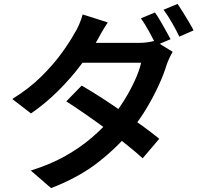

<svg xmlns="http://www.w3.org/2000/svg" viewBox="-20 -881 1040 985"><path d="M775 -817Q788 -799 802.5 -774Q817 -749 831 -724Q845 -699 855 -680L782 -649Q767 -679 745 -719Q723 -759 703 -787ZM891 -861Q904 -842 919.5 -817Q935 -792 949.5 -767.5Q964 -743 973 -725L900 -693Q885 -725 862.5 -764Q840 -803 819 -831ZM399 -442Q446 -415 500 -380Q554 -345 609 -307Q664 -269 713 -233.5Q762 -198 797 -169L712 -69Q679 -99 630.5 -138Q582 -177 527 -217.5Q472 -258 418 -295.5Q364 -333 320 -361ZM866 -615Q858 -602 849.5 -584Q841 -566 835 -549Q821 -502 795 -445Q769 -388 734 -329Q699 -270 654 -214Q585 -128 485 -49.5Q385 29 242 84L138 -6Q240 -38 316.5 -81.5Q393 -125 451 -175Q509 -225 552 -276Q587 -318 618 -368Q649 -418 672 -468.5Q695 -519 704 -559H357L399 -661H693Q715 -661 737 -664Q759 -667 774 -672ZM533 -766Q517 -742 501 -714.5Q485 -687 477 -671Q444 -613 393 -545.5Q342 -478 277.5 -414Q213 -350 139 -299L43 -373Q130 -427 192 -488.5Q254 -550 296 -608Q338 -666 362 -710Q373 -726 385.5 -754.5Q398 -783 404 -807Z"/></svg>

Font: Noto Sans SC SemiBold
Style: Regular
Weight: 600
Designer: Ryoko NISHIZUKA 西塚涼子 (kana, bopomofo & ideographs); Paul D. Hunt (Latin, Greek & Cyrillic); Sandoll Communications 산돌커뮤니
Foundry: Adobe
Version: Version 2.004-H2;hotconv 1.0.118;makeotfexe 2.5.65603